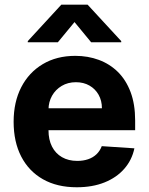

<svg xmlns="http://www.w3.org/2000/svg" viewBox="-20 -792 638 823"><path d="M308.9 10.7Q224.8 10.7 164.2 -23.6Q103.7 -57.9 71 -120.9Q38.4 -183.9 38.4 -270.2Q38.4 -354.4 71 -418Q103.7 -481.5 163.2 -517Q222.7 -552.6 302.9 -552.6Q356.9 -552.6 403.6 -535.3Q450.3 -518.1 485.3 -483.7Q520.2 -449.2 539.8 -397.2Q559.3 -345.2 559.3 -275.6V-234H98.7V-327.8H416.9Q416.9 -360.4 402.7 -385.7Q388.5 -410.9 363.5 -425.2Q338.4 -439.6 305.4 -439.6Q271 -439.6 244.5 -423.8Q218 -408 203.1 -381.6Q188.2 -355.1 187.9 -322.8V-233.7Q187.9 -193.2 202.9 -163.7Q218 -134.2 245.7 -118.3Q273.4 -102.3 311.4 -102.3Q336.6 -102.3 357.6 -109.4Q378.6 -116.5 393.5 -130.7Q408.4 -144.9 416.2 -165.5L556.1 -156.2Q545.5 -105.8 512.6 -68.4Q479.8 -30.9 428.1 -10.1Q376.4 10.7 308.9 10.7ZM370.7 -610.8 299.4 -697.4 228 -610.8H99.1V-615.8L242.9 -772H355.5L499.6 -615.8V-610.8Z"/></svg>

Font: InterMG
Style: Bold
Weight: 700
Designer: Rasmus Andersson
Foundry: rsms
Version: Version 3.019;December 26, 2023;FontCreator 15.0.0.2955 64-b